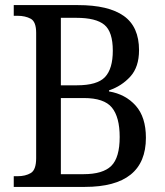

<svg xmlns="http://www.w3.org/2000/svg" viewBox="-20 -734 648 754"><path d="M34 0V-42H49Q80 -42 101 -54.5Q122 -67 122 -113V-605Q122 -649 100.5 -660.5Q79 -672 49 -672H34V-714H286Q406 -714 466 -671.5Q526 -629 526 -537Q526 -471 492 -433.5Q458 -396 408 -379V-375Q473 -364 513 -319Q553 -274 553 -193Q553 0 313 0ZM282 -399Q362 -399 392.5 -431.5Q423 -464 423 -535Q423 -609 390 -636.5Q357 -664 280 -664H219V-399ZM308 -50Q384 -50 417 -82.5Q450 -115 450 -196Q450 -274 419.5 -311.5Q389 -349 309 -349H219V-50Z"/></svg>

Font: Noto Serif Sinhala SemiCondensed
Style: Regular
Weight: 400
Width: 4
Designer: Jelle Bosma - Monotype Design Team
Foundry: Monotype Imaging Inc.
Version: Version 2.007; ttfautohint (v1.8.4.7-5d5b)